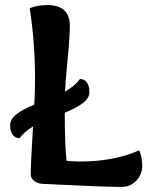

<svg xmlns="http://www.w3.org/2000/svg" viewBox="-20 -730 591 756"><path d="M97 -698Q129 -710 166 -710Q255 -710 255 -629Q255 -585 246.5 -498.5Q238 -412 236 -369Q274 -391 295 -419Q312 -419 322 -405.5Q332 -392 332 -368Q332 -344 307.5 -325Q283 -306 235 -286Q235 -160 242 -97Q269 -94 296 -94Q428 -94 528 -138Q540 -111 540 -77Q540 -43 516.5 -18.5Q493 6 459 6Q388 6 148 -6Q129 -7 115 -17.5Q101 -28 101 -44Q101 -84 110 -232Q74 -210 57 -186Q40 -186 30 -199.5Q20 -213 20 -236.5Q20 -260 44 -279.5Q68 -299 115 -318Q118 -366 118 -415Q118 -562 97 -698Z"/></svg>

Font: Salsa
Style: Regular
Weight: 400
Designer: John Vargas Beltrn
Foundry: John Vargas Beltran
Version: Version 1.002